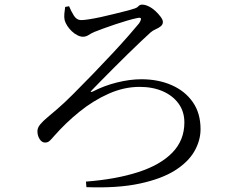

<svg xmlns="http://www.w3.org/2000/svg" viewBox="-20 -774 1040 831"><path d="M352 12Q482 2 578 -29Q674 -60 726 -113.5Q778 -167 778 -244Q778 -291 753 -325.5Q728 -360 684.5 -379Q641 -398 584 -398Q517 -398 450.5 -368.5Q384 -339 324 -290.5Q264 -242 214 -185Q203 -172 195 -164.5Q187 -157 175 -157Q161 -157 151.5 -172Q142 -187 142 -206Q142 -221 154 -235.5Q166 -250 186.5 -267Q207 -284 230 -304Q258 -328 297.5 -367.5Q337 -407 381.5 -453Q426 -499 467 -543Q508 -587 538.5 -622Q569 -657 582 -673Q591 -687 590 -693.5Q589 -700 570 -695Q555 -692 531 -685Q507 -678 480 -669Q453 -660 428.5 -651Q404 -642 389 -636Q375 -630 363.5 -622.5Q352 -615 339 -615Q328 -615 315 -621.5Q302 -628 290.5 -639Q279 -650 271 -662.5Q263 -675 260 -686Q257 -699 258.5 -714.5Q260 -730 262 -744L279 -747Q288 -725 300 -706Q312 -687 331 -687Q343 -687 365.5 -690.5Q388 -694 416 -700Q444 -706 471.5 -713Q499 -720 521.5 -725.5Q544 -731 555 -735Q572 -739 578.5 -746.5Q585 -754 595 -754Q608 -754 623.5 -746.5Q639 -739 652.5 -726.5Q666 -714 675.5 -701Q685 -688 685 -679Q685 -668 676 -660.5Q667 -653 654 -647.5Q641 -642 631 -633Q615 -619 589 -594Q563 -569 531.5 -538.5Q500 -508 470 -477.5Q440 -447 415.5 -422.5Q391 -398 378 -384Q371 -377 373 -376Q375 -375 382 -378Q430 -403 486 -417Q542 -431 592 -431Q665 -431 723 -405.5Q781 -380 814.5 -332Q848 -284 848 -215Q848 -166 821.5 -119.5Q795 -73 737.5 -36.5Q680 0 585 20.5Q490 41 354 36Z"/></svg>

Font: Noto Serif SC ExtraLight
Style: Regular
Weight: 400
Version: Version 2.002-H1;hotconv 1.1.0;makeotfexe 2.6.0